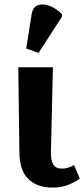

<svg xmlns="http://www.w3.org/2000/svg" viewBox="-20 -841 382 871"><path d="M218 10Q149 10 109 -28.5Q69 -67 68 -149L63 -536H220L211 -150Q210 -115 221 -95.5Q232 -76 262 -76Q287 -76 316 -92L342 -31Q324 -17 292 -3.5Q260 10 218 10ZM155 -601 99 -621 123 -773Q128 -809 152 -817.5Q176 -826 206 -814Q236 -802 261 -777V-765Z"/></svg>

Font: Noto Serif ExtraCondensed ExtraBold
Style: Regular
Weight: 800
Width: 2
Designer: Monotype Design Team
Foundry: Monotype Imaging Inc.
Version: Version 2.013; ttfautohint (v1.8.4.7-5d5b)